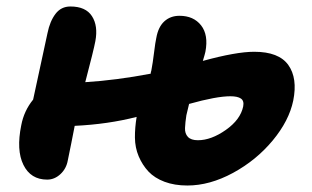

<svg xmlns="http://www.w3.org/2000/svg" viewBox="-20 -555 953 586"><path d="M124 -6.8Q73.7 -6.8 51.5 -51.8Q29.3 -96.7 44.9 -172.9Q53.2 -216.8 81.1 -251Q123.5 -447.8 125 -454.1Q132.3 -490.2 149.4 -512.7Q166.5 -535.2 194.8 -535.2Q241.7 -535.2 260.7 -505.6Q279.8 -476.1 271 -429.2Q266.1 -402.8 240.2 -304.2Q334.5 -310.1 439.9 -330.1Q439.9 -334 441.9 -339.8Q446.3 -362.8 450.2 -394.8Q454.1 -426.8 457 -439Q462.9 -472.7 481.4 -489.7Q500 -506.8 527.8 -506.8Q570.8 -506.8 593.8 -477.5Q616.7 -448.2 606.9 -397Q605.5 -390.1 599.1 -369.1Q700.7 -397 755.9 -397Q831.1 -397 859.9 -356.7Q888.7 -316.4 875 -248Q862.3 -186.5 812.3 -126.2Q762.2 -65.9 691.2 -27.3Q620.1 11.2 551.8 11.2Q512.7 11.2 482.2 -0.2Q451.7 -11.7 433.1 -31.5Q414.6 -51.3 403.3 -77.9Q392.1 -104.5 391.8 -135Q391.6 -165.5 397 -198.2Q310.1 -175.8 208 -170.9Q204.6 -152.3 197.3 -116.5Q189.9 -80.6 187 -65.9Q182.6 -40.5 164.6 -23.7Q146.5 -6.8 124 -6.8ZM548.8 -203.1Q545.4 -181.2 544.7 -164.3Q543.9 -147.5 553.5 -137.2Q563 -127 584 -127Q624.5 -127 669.2 -158.4Q713.9 -189.9 722.2 -230Q725.6 -247.1 715.3 -254.2Q705.1 -261.2 683.1 -261.2Q640.6 -261.2 557.1 -237.8Q557.1 -237.3 548.8 -203.1Z"/></svg>

Font: Shantell Sans Irregular
Style: Bold Italic
Weight: 700
Italic angle: -11.31°
Designer: Stephen Nixon, Anya Danilova, Shantell Martin
Foundry: Arrow Type
Version: Version 1.006;[9816181b4]